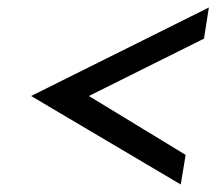

<svg xmlns="http://www.w3.org/2000/svg" viewBox="-20 -538 577 512"><path d="M63 -282 462 -46 475 -125 217 -282 524 -435 537 -518Z"/></svg>

Font: Charger Sport
Style: SeBdObl
Weight: 600
Designer: Jasper
Foundry: Cannot Into Space Fonts
Version: Version 1.1